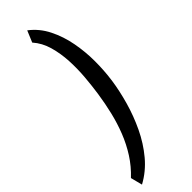

<svg xmlns="http://www.w3.org/2000/svg" viewBox="-382 -800 1031 1031"><g transform="rotate(-45 133.5 -284.5)"><path d="M253.4 -291.5 252.4 -282.7Q242.7 -214.8 221.7 -140.4Q200.7 -65.9 167 4.9Q133.3 75.7 85 133.5Q36.6 191.4 -28.3 226.6L-45.4 159.7Q0 117.2 33 65.7Q65.9 14.2 88.4 -43Q110.8 -100.1 125.2 -160.4Q139.6 -220.7 148.4 -280.3L149.9 -290.5Q156.7 -337.4 161.9 -396.7Q167 -456.1 164.1 -517.6Q161.1 -579.1 145.3 -634.5Q129.4 -689.9 94.2 -729.5L121.6 -794.9Q174.3 -754.9 204.8 -693.8Q235.4 -632.8 248.5 -562.3Q261.7 -491.7 261.7 -421.6Q261.7 -351.6 253.4 -291.5Z"/></g></svg>

Font: Roboto Condensed Medium
Style: Italic
Weight: 500
Italic angle: -12°
Designer: Christian Robertson
Foundry: Google
Version: Version 3.0; 2020